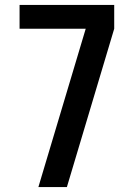

<svg xmlns="http://www.w3.org/2000/svg" viewBox="-20 -755 540 775"><path d="M135 0 146 -37 326 -639H59V-735H441V-639L250 0Z"/></svg>

Font: Iosevka Curly
Style: Bold
Weight: 700
Monospace: yes
Designer: Belleve Invis
Foundry: Belleve Invis
Version: Version 22.1.2; ttfautohint (v1.8.4)